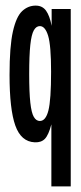

<svg xmlns="http://www.w3.org/2000/svg" viewBox="-20 -497 290 684"><path d="M163 167V-54Q153 -16 140 -2.5Q127 11 104 10Q55 8 34.5 -50Q14 -108 14 -230Q14 -332 26 -385Q38 -438 59 -457.5Q80 -477 107 -477Q131 -477 144 -459Q157 -441 164 -405V-465H232V167ZM122 -66Q143 -66 152.5 -103.5Q162 -141 162 -241Q162 -335 151.5 -369.5Q141 -404 122 -404Q109 -404 100.5 -389Q92 -374 88 -337Q84 -300 84 -233Q84 -168 88 -131.5Q92 -95 100.5 -80.5Q109 -66 122 -66Z"/></svg>

Font: Inconsolata UltraCondensed Bold
Style: Regular
Weight: 700
Width: 1
Monospace: yes
Designer: Raph Levien, Cyreal, Brenton Simpson
Foundry: Raph Levien, Cyreal, Google
Version: Version 3.001; ttfautohint (v1.8.2.53-6de2)